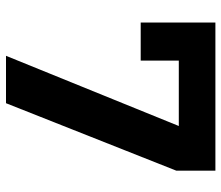

<svg xmlns="http://www.w3.org/2000/svg" viewBox="-69 -669 738 640"><g transform="rotate(90 300.0 -349.0)"><path d="M324 0H166L400 -576H182V-449H55V-698H549V-568Z"/></g></svg>

Font: IBM Plex Sans
Style: Regular
Weight: 400
Designer: Mike Abbink, Paul van der Laan, Pieter van Rosmalen
Foundry: Bold Monday
Version: Version 3.201